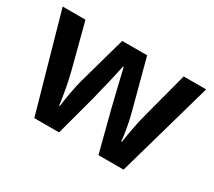

<svg xmlns="http://www.w3.org/2000/svg" viewBox="-107 -742 1048 941"><g transform="rotate(30 416.5 -271.5)"><path d="M467 -228 526 0H668L822 -543H695L627 -286C612 -232 597 -147 593 -114H589C587 -151 571 -234 561 -268L488 -543H347L270 -268C262 -240 245 -150 242 -114H238C233 -152 220 -233 206 -286L139 -543H10L163 0H303L364 -227C377 -277 406 -400 413 -436H417C425 -400 455 -277 467 -228Z"/></g></svg>

Font: Noto Sans Balinese SemiBold
Style: Regular
Weight: 600
Designer: Aditya Bayu, David Williams
Foundry: David Williams
Version: Version 2.005